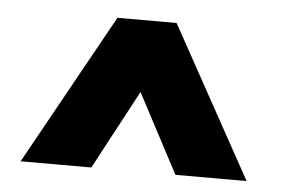

<svg xmlns="http://www.w3.org/2000/svg" viewBox="-35 -764 629 430"><g transform="rotate(5 279.0 -549.5)"><path d="M213 -719H346L533 -380H373L279 -558L184 -380H25Z"/></g></svg>

Font: Readiness
Style: Bold
Weight: 700
Designer: Katatrad Team
Foundry: CadsonDemak
Version: Version 1.00;January 16, 2020;FontCreator 12.0.0.2550 64-bit